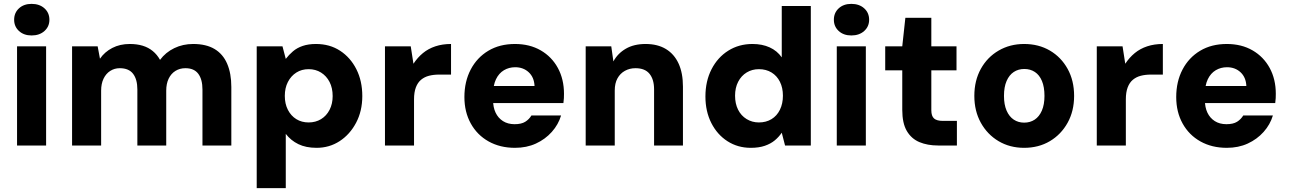

<svg xmlns="http://www.w3.org/2000/svg" viewBox="-20 -751 6651 991"><path d="M68 0V-512H218V0ZM143 -568Q103 -568 78 -591Q53 -614 53 -649Q53 -685 78 -708Q103 -731 143 -731Q184 -731 209.5 -708Q235 -685 235 -649Q235 -614 209.5 -591Q184 -568 143 -568Z M352 0V-512H484L496 -448Q520 -483 559.5 -503.5Q599 -524 650 -524Q687 -524 716.5 -515Q746 -506 768.5 -487.5Q791 -469 806 -442Q835 -481 879.5 -502.5Q924 -524 977 -524Q1044 -524 1087.5 -498Q1131 -472 1152.5 -422Q1174 -372 1174 -302V0H1025V-289Q1025 -341 1003.5 -370Q982 -399 937 -399Q908 -399 885.5 -385Q863 -371 850.5 -345Q838 -319 838 -283V0H689V-289Q689 -341 667 -370Q645 -399 598 -399Q571 -399 549 -385Q527 -371 514.5 -345Q502 -319 502 -283V0Z M1305 220V-512H1438L1455 -447Q1471 -468 1492 -486Q1513 -504 1542.5 -514Q1572 -524 1611 -524Q1682 -524 1735.5 -489Q1789 -454 1819.5 -393.5Q1850 -333 1850 -255Q1850 -178 1818 -117.5Q1786 -57 1733 -22.5Q1680 12 1614 12Q1559 12 1520 -7Q1481 -26 1455 -60V220ZM1573 -119Q1609 -119 1637 -136Q1665 -153 1681 -184Q1697 -215 1697 -255Q1697 -297 1681 -328Q1665 -359 1637 -376.5Q1609 -394 1573 -394Q1537 -394 1509.5 -376.5Q1482 -359 1466 -328Q1450 -297 1450 -256Q1450 -215 1466 -184Q1482 -153 1509.5 -136Q1537 -119 1573 -119Z M1967 0V-512H2100L2114 -422Q2135 -454 2163 -477Q2191 -500 2227.5 -512Q2264 -524 2308 -524V-366H2246Q2218 -366 2194.5 -360Q2171 -354 2153.5 -339.5Q2136 -325 2126.5 -300Q2117 -275 2117 -238V0Z M2638 12Q2561 12 2502 -21Q2443 -54 2410 -113.5Q2377 -173 2377 -250Q2377 -330 2409.5 -392Q2442 -454 2500.5 -489Q2559 -524 2638 -524Q2714 -524 2771 -491Q2828 -458 2859.5 -400Q2891 -342 2891 -267Q2891 -257 2890.5 -244.5Q2890 -232 2888 -219H2484V-307H2739Q2737 -352 2709 -378Q2681 -404 2639 -404Q2607 -404 2581 -388.5Q2555 -373 2540 -342Q2525 -311 2525 -263V-234Q2525 -197 2538 -169.5Q2551 -142 2576 -126Q2601 -110 2636 -110Q2671 -110 2691 -122.5Q2711 -135 2723 -155H2876Q2862 -108 2828 -70Q2794 -32 2746 -10Q2698 12 2638 12Z M3003 0V-512H3135L3146 -434Q3168 -475 3210 -499.5Q3252 -524 3312 -524Q3374 -524 3417 -498Q3460 -472 3482.5 -423Q3505 -374 3505 -304V0H3356V-290Q3356 -341 3332.5 -370Q3309 -399 3260 -399Q3230 -399 3205.5 -385.5Q3181 -372 3167 -346.5Q3153 -321 3153 -284V0Z M3855 12Q3788 12 3735 -22Q3682 -56 3651.5 -116Q3621 -176 3621 -253Q3621 -332 3652.5 -393.5Q3684 -455 3739 -489.5Q3794 -524 3864 -524Q3914 -524 3952.5 -506.5Q3991 -489 4015 -455V-720H4165V0H4032L4015 -66Q4000 -44 3979 -26.5Q3958 -9 3927.5 1.5Q3897 12 3855 12ZM3897 -119Q3934 -119 3962 -136Q3990 -153 4005.5 -184.5Q4021 -216 4021 -257Q4021 -298 4005.5 -329Q3990 -360 3962 -377Q3934 -394 3897 -394Q3862 -394 3834 -377Q3806 -360 3790 -329Q3774 -298 3774 -257Q3774 -216 3789.5 -185Q3805 -154 3833.5 -136.5Q3862 -119 3897 -119Z M4299 0V-512H4449V0ZM4374 -568Q4334 -568 4309 -591Q4284 -614 4284 -649Q4284 -685 4309 -708Q4334 -731 4374 -731Q4415 -731 4440.5 -708Q4466 -685 4466 -649Q4466 -614 4440.5 -591Q4415 -568 4374 -568Z M4822 0Q4767 0 4725.5 -17.5Q4684 -35 4660.5 -75Q4637 -115 4637 -184V-388H4549V-512H4637L4653 -659H4787V-512H4917V-388H4787V-182Q4787 -152 4801 -139.5Q4815 -127 4847 -127H4919V0Z M5266 12Q5192 12 5134 -22.5Q5076 -57 5042.5 -117.5Q5009 -178 5009 -256Q5009 -335 5042.5 -395.5Q5076 -456 5134.5 -490Q5193 -524 5266 -524Q5341 -524 5399 -490Q5457 -456 5490.5 -395.5Q5524 -335 5524 -256Q5524 -178 5490.5 -117.5Q5457 -57 5399 -22.5Q5341 12 5266 12ZM5266 -118Q5297 -118 5320.5 -133.5Q5344 -149 5357.5 -180Q5371 -211 5371 -256Q5371 -302 5358 -333Q5345 -364 5321.5 -379.5Q5298 -395 5267 -395Q5236 -395 5212.5 -379.5Q5189 -364 5175.5 -333Q5162 -302 5162 -256Q5162 -211 5175.5 -180Q5189 -149 5212.5 -133.5Q5236 -118 5266 -118Z M5641 0V-512H5774L5788 -422Q5809 -454 5837 -477Q5865 -500 5901.5 -512Q5938 -524 5982 -524V-366H5920Q5892 -366 5868.5 -360Q5845 -354 5827.5 -339.5Q5810 -325 5800.5 -300Q5791 -275 5791 -238V0Z M6312 12Q6235 12 6176 -21Q6117 -54 6084 -113.5Q6051 -173 6051 -250Q6051 -330 6083.5 -392Q6116 -454 6174.5 -489Q6233 -524 6312 -524Q6388 -524 6445 -491Q6502 -458 6533.5 -400Q6565 -342 6565 -267Q6565 -257 6564.5 -244.5Q6564 -232 6562 -219H6158V-307H6413Q6411 -352 6383 -378Q6355 -404 6313 -404Q6281 -404 6255 -388.5Q6229 -373 6214 -342Q6199 -311 6199 -263V-234Q6199 -197 6212 -169.5Q6225 -142 6250 -126Q6275 -110 6310 -110Q6345 -110 6365 -122.5Q6385 -135 6397 -155H6550Q6536 -108 6502 -70Q6468 -32 6420 -10Q6372 12 6312 12Z"/></svg>

Font: DM Sans 12pt Black
Style: Regular
Weight: 900
Version: Version 4.004;gftools[0.9.30]